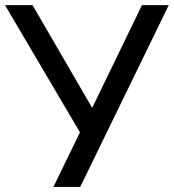

<svg xmlns="http://www.w3.org/2000/svg" viewBox="-28 -739 687 759"><path d="M289.1 0 639.2 -718.8H533.2L336.4 -312.5L100.6 -718.8H-8.3L288.1 -215.8L183.1 0Z"/></svg>

Font: Winston
Style: Regular
Weight: 400
Designer: Vernon Adams, Kim Jin-seong, David Berlow, Cristiano Sobral
Foundry: The Winston Project Authors
Version: Version 3.004